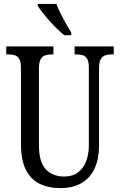

<svg xmlns="http://www.w3.org/2000/svg" viewBox="-20 -951 613 981"><path d="M288 10Q227 10 181.5 -12.5Q136 -35 111.5 -85Q87 -135 87 -216V-605Q87 -635 78.5 -649.5Q70 -664 56 -668.5Q42 -673 23 -673H12V-714H253V-673H243Q224 -673 210 -668Q196 -663 187.5 -648Q179 -633 179 -601V-210Q179 -122 214.5 -85.5Q250 -49 307 -49Q351 -49 378.5 -70Q406 -91 420 -127Q434 -163 434 -208V-605Q434 -635 426 -649.5Q418 -664 404 -668.5Q390 -673 371 -673H361V-714H561V-673H550Q531 -673 517 -668Q503 -663 494.5 -648Q486 -633 486 -601V-206Q486 -140 464 -91.5Q442 -43 398 -16.5Q354 10 288 10ZM308 -771Q291 -785 271 -804.5Q251 -824 231.5 -846Q212 -868 196.5 -888Q181 -908 173 -921V-931H268Q276 -909 289.5 -882Q303 -855 318 -829Q333 -803 344 -784V-771Z"/></svg>

Font: Noto Serif ExtraCondensed
Style: Regular
Weight: 400
Width: 2
Designer: Monotype Design Team
Foundry: Monotype Imaging Inc.
Version: Version 2.013